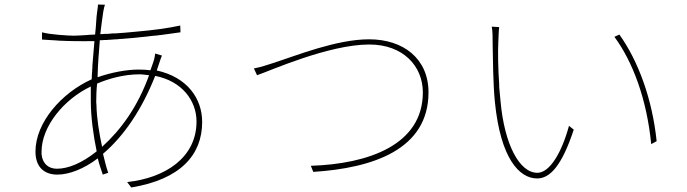

<svg xmlns="http://www.w3.org/2000/svg" viewBox="-20 -797 3040 850"><path d="M875 -257C875 -360 810 -455 674 -485C679 -499 683 -511 688 -527C692 -538 693 -542 697 -551L667 -560C666 -549 664 -542 662 -533C658 -518 651 -502 646 -486C629 -488 612 -489 593 -489C542 -489 474 -477 412 -455C413 -511 418 -570 422 -619C429 -619 436 -619 443 -620H453C458 -621 463 -621 468 -621L478 -622C481 -622 485 -622 488 -623H498C506 -624 515 -625 523 -625L533 -626C559 -628 584 -630 608 -633L618 -634L628 -635C637 -636 645 -637 653 -638L663 -639C669 -639 676 -640 682 -641L692 -642C721 -646 750 -650 779 -654L778 -684C723 -672 656 -663 584 -657L574 -656C546 -653 518 -651 489 -649H478C471 -648 464 -648 456 -647H445C438 -646 431 -646 424 -646C429 -685 433 -720 437 -744C439 -756 442 -770 445 -776L414 -777C414 -770 412 -760 410 -744C406 -720 406 -685 401 -644C393 -644 384 -643 376 -643L366 -642C346 -641 326 -639 307 -639C282 -639 200 -644 166 -654V-622C182 -621 206 -619 230 -618L241 -617C267 -616 292 -615 308 -615C337 -615 367 -614 398 -615C395 -581 392 -544 389 -506V-496C388 -491 388 -486 388 -481L387 -471C387 -462 386 -454 386 -446C253 -386 137 -255 137 -126C137 -58 175 -24 234 -24C286 -24 351 -49 413 -96C419 -68 428 -47 435 -24L459 -32C450 -58 444 -84 436 -116C530 -196 609 -314 667 -461C786 -438 850 -351 850 -259C850 -99 711 -9 543 9L561 33C780 -3 875 -112 875 -257ZM406 -346C406 -372 407 -401 410 -427C459 -448 527 -468 598 -468C612 -468 627 -465 640 -464C590 -325 516 -223 432 -147C419 -208 408 -274 407 -332L406 -344V-346ZM164 -126C164 -237 263 -358 382 -414C382 -400 382 -384 382 -369V-355C382 -353 382 -352 382 -350C382 -281 393 -199 408 -127C343 -75 282 -50 232 -50C194 -50 168 -73 164 -114V-124V-126ZM406 -344V-339V-342Z M1877 -388C1877 -538 1765 -623 1614 -623C1469 -623 1289 -550 1196 -520C1157 -508 1140 -501 1104 -494L1118 -464C1172 -482 1434 -600 1615 -600C1765 -600 1852 -504 1852 -388C1852 -154 1608 -71 1356 -63L1367 -36C1631 -53 1877 -135 1877 -388Z M2520 -223 2499 -240C2466 -119 2413 -32 2359 -32C2279 -32 2213 -159 2196 -348C2194 -369 2192 -391 2190 -412V-423C2185 -494 2184 -565 2186 -609C2187 -633 2188 -665 2190 -677L2157 -679C2161 -663 2161 -625 2161 -606V-599C2162 -542 2163 -423 2171 -345C2196 -95 2279 -7 2358 -7C2413 -7 2466 -59 2520 -223ZM2887 -172C2868 -357 2806 -527 2722 -644L2700 -634C2781 -524 2843 -360 2863 -159L2887 -172Z"/></svg>

Font: Glow Sans SC Normal Thin
Style: Regular
Weight: 100
Designer: Ryoko NISHIZUKA (kana, bopomofo & ideographs); Paul D. Hunt (Latin, Greek & Cyrillic); Sandoll Communications, Soo-young
Version: Version 0.93